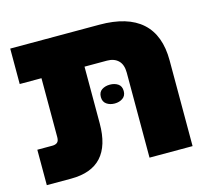

<svg xmlns="http://www.w3.org/2000/svg" viewBox="-91 -718 917 827"><g transform="rotate(-15 367.5 -304.5)"><path d="M478 0V-379Q478 -415 459.5 -433Q441 -451 409 -451H20V-609H418Q543 -609 606.5 -552Q670 -495 670 -382V0ZM20 0V-158H87Q101 -158 109 -164.5Q117 -171 117 -188V-574H309V-198Q309 -99 264 -49.5Q219 0 128 0ZM343 -306Q343 -328 358 -338Q373 -348 394 -348Q415 -348 430 -338Q445 -328 445 -306Q445 -285 430 -274.5Q415 -264 394 -264Q373 -264 358 -274.5Q343 -285 343 -306Z"/></g></svg>

Font: Noto Sans Hebrew Black
Style: Regular
Weight: 900
Designer: Monotype Design Team
Foundry: Monotype Imaging Inc.
Version: Version 2.003